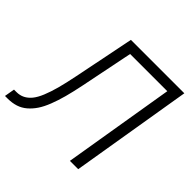

<svg xmlns="http://www.w3.org/2000/svg" viewBox="-196 -906 1085 1085"><g transform="rotate(45 346.5 -363.5)"><path d="M-17.4 0 -6.7 -61.4H12.8Q39.8 -61.4 61.4 -72.3Q83.1 -83.1 100.9 -104.8Q118.6 -126.4 133.7 -163.2Q148.8 -199.9 161.8 -247.7Q174.7 -295.5 188.2 -362.6L261.7 -727.3H688.6L567.8 0H501.4L612.2 -667.6H315L250.4 -348Q237.9 -287.3 225.5 -241.5Q213.1 -195.7 197.3 -155.2Q181.5 -114.7 163 -87Q144.5 -59.3 120.9 -39.1Q97.3 -18.8 68 -9.4Q38.7 0 2.8 0Z"/></g></svg>

Font: Karasuma Gothic
Style: Light Italic
Weight: 300
Italic angle: 9.39998°
Designer: Rasmus Andersson / Ryoko Nishizuka
Foundry: rsms
Version: Version 1.00